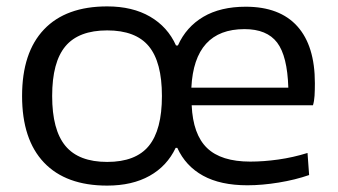

<svg xmlns="http://www.w3.org/2000/svg" viewBox="-20 -570 1055 600"><path d="M753 9Q669 9 614.5 -21Q560 -51 534 -108H529Q502 -51 447.5 -20.5Q393 10 315 10Q186 10 117.5 -62Q49 -134 49 -270Q49 -406 117.5 -478Q186 -550 315 -550Q394 -550 449 -518Q504 -486 530 -428H536Q562 -486 615.5 -517.5Q669 -549 748 -549Q854 -549 909 -488Q964 -427 964 -310Q964 -288 963 -271Q962 -254 958 -241H579Q583 -150 627 -107.5Q671 -65 762 -65Q804 -65 850 -71.5Q896 -78 941 -92L946 -23Q903 -8 851 0.5Q799 9 753 9ZM315 -64Q404 -64 445 -114Q486 -164 486 -270Q486 -376 445 -425.5Q404 -475 315 -475Q226 -475 184.5 -425.5Q143 -376 143 -270Q143 -164 184.5 -114Q226 -64 315 -64ZM881 -296Q878 -395 846 -437Q814 -479 744 -479Q587 -479 578 -296Z"/></svg>

Font: Encode Sans Wide
Style: Regular
Weight: 400
Designer: Pablo Impallari, Andres Torresi
Foundry: Pablo Impallari, Andres Torresi
Version: Version 1.000; ttfautohint (v1.00) -l 8 -r 50 -G 200 -x 14 -